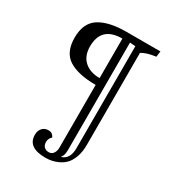

<svg xmlns="http://www.w3.org/2000/svg" viewBox="-197 -775 982 1073"><g transform="rotate(30 294.0 -239.0)"><path d="M301 -314Q188 -314 127.5 -352Q67 -390 67 -484.5Q67 -579 128 -618Q189 -657 301 -657H521L516 -620Q458 -613 426 -593V0Q426 47 413 81.5Q400 116 381.5 134Q363 152 338 163Q303 179 261 179Q146 179 146 97Q146 70 161 53.5Q176 37 201 37Q226 37 238 62Q220 78 220 99.5Q220 121 231.5 132Q243 143 261.5 143Q280 143 290.5 128Q301 113 301 91ZM166 -485Q166 -424 202.5 -391Q239 -358 301 -358V-613Q166 -613 166 -485ZM349 78Q349 116 333 132Q385 117 385 47V-612L349 -615Z"/></g></svg>

Font: Caladea
Style: Regular
Weight: 400
Designer: Carolina Giovagnoli and Andres Torresi
Foundry: Carolina Giovagnoli and Andres Torresi
Version: Version 1.002